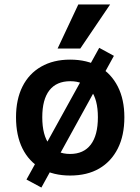

<svg xmlns="http://www.w3.org/2000/svg" viewBox="-20 -779 630 863"><path d="M295 10Q220 10 165 -21.5Q110 -53 81 -111.5Q52 -170 52 -252Q52 -332 81 -390Q110 -448 165 -479.5Q220 -511 295 -511Q372 -511 426 -479.5Q480 -448 509.5 -390Q539 -332 539 -252Q539 -170 509.5 -111.5Q480 -53 426 -21.5Q372 10 295 10ZM295 -87Q356 -87 388 -129Q420 -171 420 -252Q420 -332 388.5 -373Q357 -414 296 -414Q234 -414 202 -373Q170 -332 170 -252Q170 -171 202 -129Q234 -87 295 -87ZM166 64 99 28 426 -564 492 -528ZM239 -561 332 -759H475L341 -561Z"/></svg>

Font: Nunito Sans 7pt SemiCondensed
Style: Bold
Weight: 700
Width: 4
Designer: Vernon Adams
Foundry: Vernon Adams
Version: Version 3.101;gftools[0.9.27]